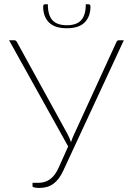

<svg xmlns="http://www.w3.org/2000/svg" viewBox="-20 -896 630 921"><path d="M164 -19Q196 -19 220 -36.2Q244 -53.5 260.5 -90L307 -193.5L23.5 -703H48.5Q56 -703 60.5 -695.5L303 -254.5Q308.5 -244.5 313 -234.2Q317.5 -224 320.5 -214Q326.5 -233.5 337 -255L539 -695.5Q542.5 -703 551 -703H574L284.5 -79.5Q274 -56.5 262 -40.5Q250 -24.5 235.8 -14.2Q221.5 -4 204.8 0.8Q188 5.5 168 5.5Q163 5.5 157.2 5Q151.5 4.5 146.8 3.5Q142 2.5 139 1.2Q136 0 136 -2V-19ZM300.5 -775Q347.5 -775 369.5 -799.2Q391.5 -823.5 391.5 -875.5H405.5Q409 -875.5 411.5 -872.8Q414 -870 414 -864.5Q414 -817 386.5 -788.8Q359 -760.5 300.5 -760.5Q242 -760.5 214.5 -788.8Q187 -817 187 -864.5Q187 -870 189.5 -872.8Q192 -875.5 195.5 -875.5H209.5Q209.5 -823.5 231.5 -799.2Q253.5 -775 300.5 -775Z"/></svg>

Font: Lato Thin
Style: Regular
Weight: 200
Designer: Lukasz Dziedzic
Foundry: tyPoland Lukasz Dziedzic
Version: Version 2.007; 2014-02-27